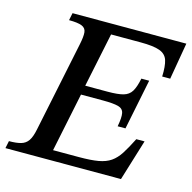

<svg xmlns="http://www.w3.org/2000/svg" viewBox="-113 -755 854 854"><g transform="rotate(15 313.5 -328.5)"><path d="M517 0H-15L-8 -34Q26 -34 47 -40Q68 -46 80 -63.5Q92 -81 99 -116L185 -531Q193 -569 191 -588.5Q189 -608 170 -615.5Q151 -623 111 -623L118 -657H642L613 -488H576Q578 -536 569.5 -562.5Q561 -589 532 -599.5Q503 -610 444 -610H308L256 -360H359Q406 -360 431 -367Q456 -374 468.5 -394.5Q481 -415 489 -455H525L478 -223H442Q450 -265 446 -285Q442 -305 419.5 -311Q397 -317 350 -317H248L192 -46H311Q366 -46 400 -52Q434 -58 456.5 -73.5Q479 -89 497 -117Q515 -145 537 -189H575Z"/></g></svg>

Font: STIX Two Text Medium
Style: Italic
Weight: 500
Italic angle: -12°
Designer: Ross Mills, John Hudson & Paul Hanslow, Tiro Typeworks Ltd; with prior portions MicroPress Inc. and Coen Hoffman, Elsevi
Foundry: Tiro Typeworks Ltd
Version: Version 2.13 b171